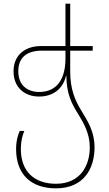

<svg xmlns="http://www.w3.org/2000/svg" viewBox="-20 -780 596 1050"><path d="M286 250C439 250 497 141 497 26C497 -61 460 -117 423 -178C392 -229 364 -290 364 -387V-503H487V-528H364V-760H338V-528H203C121 -528 54 -482 54 -390C54 -304 112 -252 194 -252C269 -252 324 -293 341 -365H343C343 -270 372 -213 404 -162C438 -107 471 -50 471 26C471 126 419 225 286 225C169 225 94 159 94 35C94 -6 102 -38 113 -64H88C77 -39 68 -10 68 35C68 173 149 250 286 250ZM194 -277C130 -277 80 -314 80 -390C80 -461 121 -503 210 -503H338V-460C338 -350 293 -277 194 -277Z"/></svg>

Font: Noto Sans Georgian Thin
Style: Regular
Weight: 100
Designer: Monotype Design Team, Akaki Razmadze
Foundry: Google LLC
Version: Version 2.005